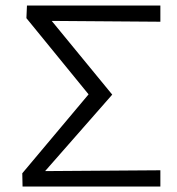

<svg xmlns="http://www.w3.org/2000/svg" viewBox="-20 -678 645 698"><path d="M563 -599 168 -602 388 -334 144 -56 563 -59V0H62L61 -48L302 -335L76 -612L78 -658H563Z"/></svg>

Font: Ysabeau
Style: Regular
Weight: 400
Designer: Christian Thalmann (Catharsis Fonts)
Version: Version 0.003